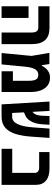

<svg xmlns="http://www.w3.org/2000/svg" viewBox="872 -1528 656 2440"><g transform="rotate(90 1200.0 -308.0)"><path d="M329.5 -467H60V-609H336Q540.5 -609 540.5 -387V0H393V-383Q393 -426.5 377.2 -446.8Q361.5 -467 329.5 -467ZM60 -343H207.5V0H60Z M1149 -372V0H886V-144H1007V-340Q1007 -386.5 999.5 -414Q992 -441.5 975.2 -454.2Q958.5 -467 930.5 -467Q884.5 -467 860 -426Q835.5 -385 827 -294.5L798.5 0H654L690.5 -380L652 -607.5H794L809 -508H812.5Q828.5 -536.5 844.5 -557.5Q860.5 -578.5 891.8 -597Q923 -615.5 968 -615.5Q1024.5 -615.5 1065.2 -585.8Q1106 -556 1127.5 -501Q1149 -446 1149 -372Z M1270.5 -609H1389.5L1401.5 -392L1412 -402.5Q1429 -416 1438.8 -444Q1448.5 -472 1450.5 -511.5L1454.5 -609H1565.5L1558.5 -507Q1556 -466 1543.8 -425Q1531.5 -384 1507.2 -350.5Q1483 -317 1447 -302L1408 -284.5L1415.5 -134.5H1463.5Q1523.5 -134.5 1556.2 -201.5Q1589 -268.5 1598 -391L1614 -609H1732.5L1717 -384Q1708 -255.5 1680.2 -171.2Q1652.5 -87 1599.2 -43.5Q1546 0 1462.5 0H1306.5Z M1871 -135.5H2177V-424.5Q2177 -448.5 2159.2 -463Q2141.5 -477.5 2113 -477.5H1912.5V-609H2121Q2223 -609 2276 -564Q2329 -519 2329 -437V0H1871Z"/></g></svg>

Font: JuliaMono ExtraBold
Style: Regular
Weight: 800
Monospace: yes
Designer: cormullion
Foundry: corm
Version: Version 0.055; ttfautohint (v1.8.4)